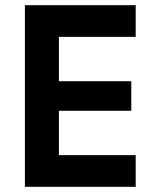

<svg xmlns="http://www.w3.org/2000/svg" viewBox="-20 -720 596 740"><path d="M76 0H503V-122H207V-293H486V-407H207V-578H503V-700H76Z"/></svg>

Font: Finlandica SemiBold
Style: Regular
Weight: 600
Designer: Niklas Ekholm, Juho Hiilivirta, Jaakko Suomalainen
Foundry: Helsinki Type Studio
Version: Version 2.000;Glyphs 3.2 (3202)